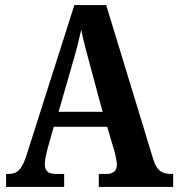

<svg xmlns="http://www.w3.org/2000/svg" viewBox="-20 -734 700 754"><path d="M4 0H232V-51H198C167 -51 156 -65 156 -90C156 -108 163 -135 167 -151L191 -236H401L430 -138C433 -124 439 -102 439 -87C439 -61 422 -51 397 -51H368V0H660V-51H650C616 -51 595 -65 582 -108L397 -714H272L84 -124C65 -64 45 -51 14 -51H4ZM210 -295 266 -489C279 -533 290 -576 299 -617C307 -575 319 -532 332 -484L383 -295Z"/></svg>

Font: Noto Serif Condensed
Style: Bold
Weight: 700
Width: 3
Designer: Monotype Design Team
Foundry: Monotype Imaging Inc.
Version: Version 2.015